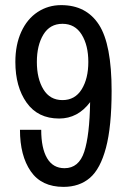

<svg xmlns="http://www.w3.org/2000/svg" viewBox="-20 -718 496 750"><path d="M416 -363Q416 -224 394 -141Q372 -58 331 -23Q290 12 228 12Q142 12 100 -49Q58 -110 58 -211H141Q141 -139 164 -100Q187 -61 232 -61Q288 -61 309 -125Q330 -189 332 -319Q284 -255 211 -255Q128 -255 84 -317Q40 -379 40 -476Q40 -543 63 -593.5Q86 -644 127 -671Q168 -698 219 -698Q317 -698 366.5 -621.5Q416 -545 416 -363ZM124 -476Q124 -411 149.5 -369Q175 -327 224 -327Q273 -327 299 -369Q325 -411 325 -476Q325 -541 299 -583Q273 -625 224 -625Q175 -625 149.5 -583Q124 -541 124 -476Z"/></svg>

Font: Archivo Narrow
Style: Regular
Weight: 400
Designer: Hector Gatti
Foundry: Omnibus-Type
Version: Version 1.003